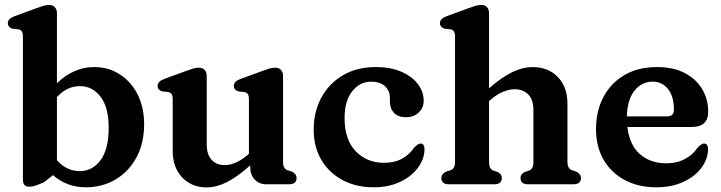

<svg xmlns="http://www.w3.org/2000/svg" viewBox="-20 -764 2991 796"><path d="M216 -709.5V-419Q249 -451 287.8 -468.5Q326.5 -486 370.5 -486Q430.5 -486 477.2 -455.5Q524 -425 550.8 -371.8Q577.5 -318.5 577.5 -249Q577.5 -169.5 545.5 -110.8Q513.5 -52 458.8 -19.8Q404 12.5 336.5 12.5Q256 12.5 200 -38L161.5 -8Q140.5 1 127.5 5.5Q114.5 10 101.5 10Q75 10 75 -18V-612Q75 -627.5 70.2 -634Q65.5 -640.5 56.5 -642.5L32 -645Q12.5 -651 12.5 -668Q12.5 -686.5 39.5 -696.5L128 -729Q147.5 -736 159.8 -739.8Q172 -743.5 183 -743.5Q199 -743.5 207.5 -734Q216 -724.5 216 -709.5ZM311.5 -407Q257.5 -407 216 -361.5V-99.5Q256.5 -54.5 311 -54.5Q362.5 -54.5 396.5 -99.5Q430.5 -144.5 430.5 -234Q430.5 -320 396.5 -363.5Q362.5 -407 311.5 -407Z M696 -138.5V-352Q696 -367.5 691.2 -374Q686.5 -380.5 677.5 -382.5L653 -385Q633.5 -391 633.5 -408Q633.5 -426.5 660.5 -436.5L749 -469Q768.5 -476 781 -479.8Q793.5 -483.5 804 -483.5Q820 -483.5 828.5 -474Q837 -464.5 837 -449.5V-166Q837 -123.5 857.2 -101.5Q877.5 -79.5 911.5 -79.5Q933.5 -79.5 958.2 -90.2Q983 -101 1010 -124.5L1012 -126.5V-352Q1012 -367.5 1007.5 -374Q1003 -380.5 993.5 -382.5L969 -385Q949.5 -391 949.5 -408Q949.5 -426.5 976.5 -436.5L1065.5 -469Q1084 -476 1096.5 -479.8Q1109 -483.5 1121 -483.5Q1136.5 -483.5 1145 -474Q1153.5 -464.5 1153.5 -449.5V-95.5Q1153.5 -77.5 1158.2 -69.5Q1163 -61.5 1172.5 -58L1189 -53Q1209.5 -43.5 1209.5 -26Q1209.5 0 1178 0H1083.5Q1055 0 1036.2 -19.5Q1017.5 -39 1017.5 -71V-78.5Q962.5 -29.5 919.2 -8.2Q876 13 837 13Q774.5 13 735.2 -28.5Q696 -70 696 -138.5Z M1736.5 -346.5Q1736.5 -317.5 1716.2 -297.8Q1696 -278 1663 -278Q1630.5 -278 1613.5 -296Q1596.5 -314 1596.5 -342.5V-357.5Q1596.5 -388 1575.8 -406.8Q1555 -425.5 1519 -425.5Q1472 -425.5 1440.2 -385.5Q1408.5 -345.5 1408.5 -275Q1408.5 -184.5 1454.8 -136.8Q1501 -89 1572 -89Q1616 -89 1647 -106.2Q1678 -123.5 1697 -152Q1714 -169 1723.5 -169Q1740.5 -168.5 1740 -143.5Q1738.5 -102 1711.2 -66.5Q1684 -31 1637 -9.2Q1590 12.5 1528.5 12.5Q1456 12.5 1400 -17.5Q1344 -47.5 1312.2 -101.2Q1280.5 -155 1280.5 -227Q1280.5 -300.5 1312.2 -359.2Q1344 -418 1401.8 -452Q1459.5 -486 1538 -486Q1599 -486 1643.5 -466.8Q1688 -447.5 1712.2 -415.8Q1736.5 -384 1736.5 -346.5Z M2007.5 -709.5V-398Q2062 -445.5 2105.5 -465.8Q2149 -486 2188 -486Q2252.5 -486 2292.5 -444.8Q2332.5 -403.5 2332.5 -335V-96Q2332.5 -78 2337.5 -69.8Q2342.5 -61.5 2352 -58L2368 -53Q2388.5 -43 2388.5 -26Q2388.5 0 2357 0H2168.5Q2138 0 2138 -26.5Q2138 -42.5 2155.5 -51L2172.5 -56.5Q2182 -60 2186.8 -68.5Q2191.5 -77 2191.5 -96V-307.5Q2191.5 -350 2170.5 -372Q2149.5 -394 2113.5 -394Q2091 -394 2065 -383.2Q2039 -372.5 2012 -348.5L2007.5 -345V-95.5Q2007.5 -76.5 2012.2 -68.2Q2017 -60 2026.5 -56.5L2043 -51Q2060.5 -42.5 2060.5 -26.5Q2060.5 0 2030 0H1841.5Q1810 0 1810 -26Q1810 -43.5 1830.5 -53L1847.5 -58Q1857 -61.5 1861.8 -69.5Q1866.5 -77.5 1866.5 -95.5V-612Q1866.5 -627.5 1861.8 -634Q1857 -640.5 1848 -642.5L1823.5 -645Q1804 -651 1804 -668Q1804 -686.5 1831 -696.5L1919.5 -729Q1938.5 -736 1951 -739.8Q1963.5 -743.5 1975.5 -743.5Q1991 -743.5 1999.2 -734Q2007.5 -724.5 2007.5 -709.5Z M2916 -300.5Q2916 -237.5 2847.5 -237.5H2581Q2590 -162.5 2633.2 -124.8Q2676.5 -87 2742.5 -87Q2786.5 -87 2820 -105Q2853.5 -123 2872 -152Q2889 -169.5 2899 -169Q2916 -168.5 2915.5 -144Q2914 -102.5 2886.8 -66.8Q2859.5 -31 2811.5 -9.2Q2763.5 12.5 2700.5 12.5Q2626 12.5 2569.8 -17.8Q2513.5 -48 2482.2 -102.2Q2451 -156.5 2451 -228.5Q2451 -303 2481.5 -361.2Q2512 -419.5 2568.8 -452.8Q2625.5 -486 2705 -486Q2770 -486 2817.2 -462Q2864.5 -438 2890.2 -396Q2916 -354 2916 -300.5ZM2686 -425.5Q2640 -425.5 2610.2 -387.8Q2580.5 -350 2579 -281.5H2745Q2774 -281.5 2774 -308.5Q2774 -364.5 2749.5 -395Q2725 -425.5 2686 -425.5Z"/></svg>

Font: Fraunces 9pt Soft SemiBold
Style: Regular
Weight: 600
Version: Version 1.000;[b76b70a41]